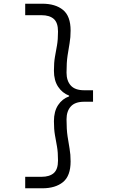

<svg xmlns="http://www.w3.org/2000/svg" viewBox="-20 -831 640 1036"><path d="M116 185V123H204Q247 123 270 103Q293 83 293 35Q293 -10 287.5 -40.5Q282 -71 276.5 -102Q271 -133 271 -177Q271 -230 293.5 -264Q316 -298 353 -311V-315Q316 -329 293.5 -363Q271 -397 271 -449Q271 -494 276.5 -524.5Q282 -555 287.5 -586Q293 -617 293 -661Q293 -709 270 -729Q247 -749 204 -749H116V-811H208Q279 -811 320 -777.5Q361 -744 361 -666Q361 -629 355.5 -598Q350 -567 344.5 -530.5Q339 -494 339 -439Q339 -395 362 -369.5Q385 -344 434 -344H482V-282H434Q385 -282 362 -256.5Q339 -231 339 -187Q339 -133 344.5 -96Q350 -59 355.5 -28.5Q361 2 361 40Q361 118 320 151.5Q279 185 208 185Z"/></svg>

Font: DM Mono Light
Style: Regular
Weight: 300
Designer: Colophon Foundry
Foundry: Colophon Foundry
Version: Version 1.000; ttfautohint (v1.8.2.53-6de2)